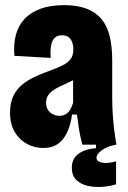

<svg xmlns="http://www.w3.org/2000/svg" viewBox="-20 -562 499 746"><path d="M148 13Q114 13 84.5 -3Q55 -19 37 -49.5Q19 -80 19 -125Q19 -164 33 -191.5Q47 -219 71 -237Q95 -255 122.5 -267Q150 -279 178 -289Q205 -299 224 -308.5Q243 -318 254 -332Q265 -346 265 -370Q265 -385 260.5 -397.5Q256 -410 246.5 -417.5Q237 -425 220 -425Q203 -425 192.5 -415Q182 -405 178.5 -385.5Q175 -366 177 -337L36 -345Q32 -389 41.5 -425.5Q51 -462 75 -488Q99 -514 137.5 -528Q176 -542 229 -542Q281 -542 317 -528Q353 -514 375 -487Q397 -460 406.5 -420Q416 -380 416 -326V-179Q416 -152 418 -119.5Q420 -87 424 -55.5Q428 -24 432 0H300Q291 -33 287 -59.5Q283 -86 279 -117H260Q254 -74 239.5 -45Q225 -16 203 -1.5Q181 13 148 13ZM210 -112Q223 -112 232 -116.5Q241 -121 247 -128Q253 -135 257 -144Q261 -153 264 -162V-281L297 -272Q285 -261 269.5 -253Q254 -245 238.5 -238Q223 -231 208.5 -224Q194 -217 183 -208.5Q172 -200 165.5 -189Q159 -178 159 -163Q159 -139 174.5 -125.5Q190 -112 210 -112ZM431 154Q407 162 377 164Q347 166 320.5 160Q294 154 276.5 137Q259 120 259 90Q259 64 272 48Q285 32 307 23.5Q329 15 353 14V-6H432V0Q397 6 376 21.5Q355 37 355 51Q355 61 363.5 65.5Q372 70 385 71Q398 72 410.5 69.5Q423 67 431 65Z"/></svg>

Font: Bricolage Grotesque Condensed ExtraBold
Style: Regular
Weight: 800
Width: 3
Designer: Mathieu Triay
Foundry: Atelier Triay
Version: Version 1.000;gftools[0.9.30]